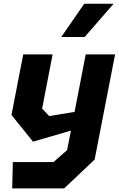

<svg xmlns="http://www.w3.org/2000/svg" viewBox="-20 -842 660 1062"><path d="M47.5 200H335L503.5 40.5L616.5 -541H454L392.5 -223L252 -200L213 -241.5L271 -541H108.5L43.5 -206L162.5 -58.5L372.5 -119.5L351 -11.5L276 54.5H51ZM319 -637.5 446 -821.5H608.5L448.5 -637.5Z"/></svg>

Font: Monaspace Krypton ExtraBold
Style: Italic
Weight: 800
Italic angle: -11°
Designer: Riley Cran & the Lettermatic Team
Foundry: Lettermatic
Version: Version 1.101 (Monaspace Krypton)